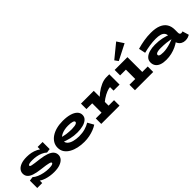

<svg xmlns="http://www.w3.org/2000/svg" viewBox="214 -1961 3152 3152"><g transform="rotate(-45 1790.0 -385.0)"><path d="M422 14Q375 14 329.5 7Q284 0 242.5 -13.5Q201 -27 165.5 -48.5Q130 -70 102 -100L155 -117V1H40V-170L111 -180Q141 -152 188.5 -131.5Q236 -111 291 -100Q346 -89 397 -89Q441 -89 464 -94Q487 -99 495.5 -106.5Q504 -114 504 -122Q504 -128 496 -134.5Q488 -141 466.5 -147Q445 -153 405.5 -159.5Q366 -166 302 -173Q208 -184 149.5 -204Q91 -224 64 -256Q37 -288 37 -334Q37 -376 64 -410Q91 -444 144.5 -464Q198 -484 278 -484Q332 -484 381 -474Q430 -464 478 -440.5Q526 -417 573 -375L521 -349V-471H636V-307L566 -297Q532 -327 489 -345.5Q446 -364 399.5 -372Q353 -380 308 -380Q268 -380 246 -376Q224 -372 215 -365Q206 -358 206 -349Q206 -342 214 -336.5Q222 -331 243 -326.5Q264 -322 303 -316.5Q342 -311 403 -304Q497 -292 556.5 -270Q616 -248 644 -215Q672 -182 672 -136Q672 -94 643.5 -60Q615 -26 559.5 -6Q504 14 422 14Z M1124 14Q1050 14 981.5 -1Q913 -16 859 -46.5Q805 -77 774 -122.5Q743 -168 743 -230Q743 -287 770.5 -333.5Q798 -380 847.5 -413.5Q897 -447 964.5 -465Q1032 -483 1114 -483Q1207 -483 1274.5 -463.5Q1342 -444 1378.5 -408Q1415 -372 1415 -323Q1415 -272 1379 -239.5Q1343 -207 1283 -191.5Q1223 -176 1152 -176Q1072 -176 999 -193.5Q926 -211 860 -239V-327Q934 -297 1001.5 -288.5Q1069 -280 1126 -280Q1165 -281 1193 -285.5Q1221 -290 1236.5 -300Q1252 -310 1252 -324Q1252 -344 1218 -355Q1184 -366 1119 -366Q1075 -366 1034.5 -357.5Q994 -349 961 -332.5Q928 -316 908.5 -292Q889 -268 889 -236Q889 -198 920 -170Q951 -142 1005 -127.5Q1059 -113 1127 -112Q1204 -112 1266.5 -130Q1329 -148 1378 -178L1437 -73Q1400 -48 1350.5 -28.5Q1301 -9 1243.5 2.5Q1186 14 1124 14Z M1756 -152V-263Q1811 -327 1875 -376.5Q1939 -426 2004.5 -454.5Q2070 -483 2131 -483H2196V-244H2056V-326Q2024 -325 1975 -305.5Q1926 -286 1869.5 -248.5Q1813 -211 1756 -152ZM1527 0V-127H1951V0ZM1661 -44V-471H1824V-44ZM1527 -344V-471H1813V-344Z M2443 -44V-471H2606V-44ZM2309 0V-127H2733V0ZM2309 -344V-471H2560V-344ZM2460 -526 2416 -587 2657 -784 2735 -666Z M3472 10Q3433 10 3401 -8Q3369 -26 3350 -59.5Q3331 -93 3331 -138V-238Q3331 -282 3309.5 -308Q3288 -334 3247 -345.5Q3206 -357 3148 -357Q3079 -357 3007 -346Q2935 -335 2862 -316L2837 -433Q2917 -456 2996.5 -469.5Q3076 -483 3159 -483Q3268 -483 3338.5 -453.5Q3409 -424 3442.5 -369.5Q3476 -315 3476 -239V-166Q3476 -143 3487 -133.5Q3498 -124 3511 -124Q3521 -124 3529.5 -126.5Q3538 -129 3544 -131L3578 -18Q3561 -8 3535.5 1Q3510 10 3472 10ZM3027 13Q2961 13 2912.5 -4Q2864 -21 2837.5 -56Q2811 -91 2811 -142Q2812 -196 2847 -230Q2882 -264 2940.5 -280.5Q2999 -297 3069 -297Q3161 -297 3232 -281Q3303 -265 3363 -241V-159Q3290 -178 3225.5 -184.5Q3161 -191 3097 -191Q3060 -191 3034 -186Q3008 -181 2994.5 -171.5Q2981 -162 2981 -147Q2981 -133 2992.5 -124.5Q3004 -116 3027 -112.5Q3050 -109 3081 -109Q3117 -109 3163.5 -117.5Q3210 -126 3261.5 -143Q3313 -160 3363 -185L3360 -97Q3316 -64 3262.5 -39Q3209 -14 3150 -0.5Q3091 13 3027 13Z"/></g></svg>

Font: BioRhyme SemiExpanded ExtraBold
Style: Regular
Weight: 800
Width: 6
Designer: Aoife Mooney
Foundry: Aoife Mooney Type
Version: Version 1.600;gftools[0.9.33]